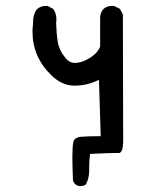

<svg xmlns="http://www.w3.org/2000/svg" viewBox="-20 -511 540 650"><path d="M252 119Q234 119 227 100Q225 50 225 19Q225 -12 228 -29Q231 -46 255 -48Q279 -50 321 -50L315 -241Q276 -221 232 -221Q190 -221 154 -256Q90 -318 90 -404Q90 -417 92 -431V-438Q92 -461 104 -479Q117 -491 136 -491H141L160 -481Q171 -466 171 -445L170 -433Q171 -398 175.5 -369.5Q180 -341 200 -317Q214 -298 233 -298Q261 -298 293 -321Q312 -335 319 -353V-454Q324 -491 360 -491H366L386 -481L396 -462L397 -30Q396 7 382 7H372Q350 7 285 10Q282 30 282 51V66Q282 92 271 113Q264 119 252 119Z"/></svg>

Font: Xiaolai SC
Style: Regular
Weight: 400
Designer: Nozomi Seto 瀬戸のぞみ
Version: Version 3.11;December 4, 2020;FontCreator 13.0.0.2613 64-bit